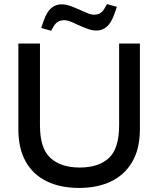

<svg xmlns="http://www.w3.org/2000/svg" viewBox="-20 -914 778 944"><path d="M368.9 10Q277.9 10 210.8 -22.1Q143.6 -54.1 107 -118.6Q70.3 -183 70.3 -278.4V-700H176.5V-297.4Q176.5 -184 228.2 -137.2Q279.9 -90.3 371.8 -90.3Q465.1 -90.3 515.4 -137.2Q565.7 -184 565.7 -297.4V-700H667.8V-278.4Q667.8 -183 630.5 -118.7Q593.2 -54.4 526.2 -22.2Q459.2 10 368.9 10ZM231.3 -762.6 182.6 -776.7 194.6 -811.2Q210.2 -856.3 232.2 -874.5Q254.2 -892.7 282.7 -892.7Q304 -892.7 326.7 -884.4Q349.5 -876 374 -864.9Q394 -856.2 410.9 -849Q427.8 -841.8 441.6 -841.8Q458.6 -841.8 470.7 -848.1Q482.8 -854.4 492.8 -870.9L506 -893.8L554.7 -880.5L542.7 -846Q527.1 -801.6 505.1 -782.7Q483.2 -763.8 454.6 -763.8Q433.3 -763.8 410.6 -772.2Q387.8 -780.7 363.3 -791.6Q344 -801.2 326.8 -807.9Q309.5 -814.6 295.7 -814.6Q279.4 -814.6 267.1 -808.3Q254.8 -802 244.5 -785.6Z"/></svg>

Font: REM Medium
Style: Regular
Weight: 500
Designer: Octavio Pardo
Foundry: Ashler Design
Version: Version 1.005;gftools[0.9.28]